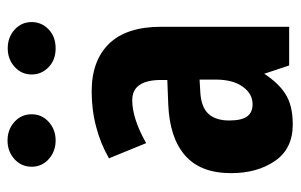

<svg xmlns="http://www.w3.org/2000/svg" viewBox="-160 -608 778 497"><g transform="rotate(-90 228.5 -360.0)"><path d="M270.5 -190.9V-231.9L238.3 -230Q199.7 -228 182.1 -209.2Q164.6 -190.4 164.6 -155.3Q164.6 -122.6 175.3 -108.4Q186 -94.7 206.5 -94.7Q233.9 -94.7 252 -120.1Q270.5 -145.5 270.5 -190.9ZM147.9 -499.5Q191.4 -511.2 240.2 -511.2Q319.3 -511.2 363.3 -466.3Q407.2 -420.9 407.2 -331.5V-3.4V0H403.3H309.6H307.1L306.2 -2.4L285.6 -64.5Q261.2 -27.3 233.4 -9.8Q203.6 9.3 155.3 9.3Q154.8 9.3 154.3 9.3Q154.3 9.3 153.8 9.3Q91.3 9.3 59.6 -37.1Q43.9 -60.1 36.1 -88.4Q28.3 -116.7 28.3 -150.4Q28.3 -229.5 74.2 -269.5Q120.1 -309.6 207 -313L269.5 -315.4V-331.1Q269.5 -406.2 217.3 -406.2Q170.9 -406.2 109.4 -372.1L106 -370.1L104.5 -374L67.9 -463.4L66.4 -466.3L69.3 -467.8Q105 -488.3 147.9 -499.5ZM283.7 -666.5Q283.7 -692.9 303.5 -710.7Q323.2 -728.5 351.6 -728.5Q379.9 -728.5 399.7 -710.7Q419.4 -692.9 419.4 -666.5Q419.4 -641.1 400.6 -622.8Q381.8 -604.5 351.6 -604.5Q321.3 -604.5 302.5 -622.8Q283.7 -641.1 283.7 -666.5ZM44.9 -666.5Q44.9 -693.4 64.7 -711.2Q84.5 -729 112.8 -729Q141.1 -729 160.9 -711.2Q180.7 -693.4 180.7 -666.5Q180.7 -640.1 160.9 -622.3Q141.1 -604.5 112.8 -604.5Q84.5 -604.5 64.7 -622.3Q44.9 -640.1 44.9 -666.5Z"/></g></svg>

Font: MAUL Condensed Bold
Style: Condensed Bold
Weight: 700
Designer: MAUL
Version: Version 1.0; 2020; ttfautohint (v1.8.3)